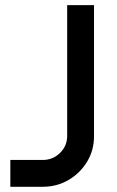

<svg xmlns="http://www.w3.org/2000/svg" viewBox="-20 -714 448 734"><path d="M19.5 -102.5H143.6Q182.1 -102.5 209.5 -129.4Q236.8 -156.2 236.8 -194.3V-694.3H339.4V-192.9Q339.4 -139.6 313 -95.9Q286.6 -52.2 242.2 -26.1Q197.8 0 143.6 0H19.5Z"/></svg>

Font: Anta
Style: Regular
Weight: 400
Designer: Sergej Lebedev
Foundry: Sergej Lebedev
Version: Version 1.000; ttfautohint (v1.8.4.7-5d5b)